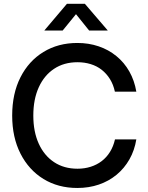

<svg xmlns="http://www.w3.org/2000/svg" viewBox="-20 -961 766 993"><path d="M379.9 11.2Q280.8 11.2 204.8 -35.4Q128.9 -82 85.9 -166.5Q43 -251 43 -363.3Q43 -476.6 85.7 -561Q128.4 -645.5 204.6 -692.1Q280.8 -738.8 379.9 -738.8Q439 -738.8 490.2 -721.4Q541.5 -704.1 582 -670.9Q622.6 -637.7 648.9 -591.3Q675.3 -544.9 685.1 -486.8H574.2Q566.4 -523.4 548.8 -551.8Q531.2 -580.1 506.1 -599.9Q481 -619.6 449 -629.4Q417 -639.2 380.9 -639.2Q311 -639.2 259.8 -605.2Q208.5 -571.3 180.4 -509.3Q152.3 -447.3 152.3 -363.3Q152.3 -279.8 180.4 -218Q208.5 -156.2 259.8 -122.3Q311 -88.4 380.9 -88.4Q417 -88.4 448.7 -98.4Q480.5 -108.4 505.9 -127.7Q531.2 -147 548.8 -175.3Q566.4 -203.6 574.7 -240.2H685.1Q675.8 -183.1 649.4 -136.7Q623 -90.3 582.8 -57.1Q542.5 -23.9 491 -6.3Q439.5 11.2 379.9 11.2ZM304.2 -803.2H210V-804.2L326.2 -941.4H418.9L536.6 -804.2V-803.2H440.9L373 -887.7Z"/></svg>

Font: Inter 28pt Medium
Style: Regular
Weight: 500
Designer: Rasmus Andersson
Foundry: rsms
Version: Version 4.001;git-66647c0bb